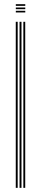

<svg xmlns="http://www.w3.org/2000/svg" viewBox="-20 -905 198 925"><path d="M92.5 0V-800H101.5V0ZM56 0V-800H65.2V0ZM74.2 0V-800H83.5V0ZM56.2 -876.8V-884.8H101.8V-876.8ZM56.2 -860.8V-868.8H101.8V-860.8ZM56.2 -845V-853H101.8V-845Z"/></svg>

Font: Big Shoulders Inline Display Light
Style: Regular
Weight: 300
Designer: Patric King
Foundry: XO Type Co
Version: Version 1.000